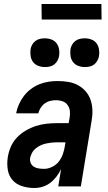

<svg xmlns="http://www.w3.org/2000/svg" viewBox="-20 -934 540 962"><path d="M152 8Q121 8 91.5 -1Q62 -10 43 -31.5Q24 -53 19 -83.5Q14 -114 19 -146Q23 -172 34 -198Q45 -224 64.5 -244.5Q84 -265 108.5 -279.5Q133 -294 159.5 -302.5Q186 -311 212.5 -314Q239 -317 265 -317H324L329 -345Q332 -362 330 -378.5Q328 -395 318.5 -408Q309 -421 293.5 -426.5Q278 -432 261 -432Q247 -432 232 -428.5Q217 -425 204.5 -416Q192 -407 183.5 -393.5Q175 -380 172 -366H61V-367Q65 -389 75 -411.5Q85 -434 100 -453.5Q115 -473 135 -488Q155 -503 177.5 -512Q200 -521 223.5 -524.5Q247 -528 269 -528Q296 -528 322.5 -523.5Q349 -519 371 -507Q393 -495 409.5 -476Q426 -457 434 -433Q442 -409 443 -382.5Q444 -356 439 -329L385 0H272L286 -87Q277 -68 263.5 -50Q250 -32 232.5 -18.5Q215 -5 194 1.5Q173 8 152 8ZM201 -88Q221 -88 241.5 -98Q262 -108 275 -125Q288 -142 295 -162Q302 -182 305 -202L308 -221H265Q252 -221 238.5 -219.5Q225 -218 211 -215Q197 -212 184 -206Q171 -200 159.5 -191Q148 -182 141 -169Q134 -156 131 -143Q129 -129 134 -117Q139 -105 150 -98.5Q161 -92 174 -90Q187 -88 201 -88ZM405 -598Q388 -598 372 -604Q356 -610 346 -623Q336 -636 333.5 -653Q331 -670 333 -687Q335 -699 341.5 -710.5Q348 -722 358.5 -729.5Q369 -737 381 -739.5Q393 -742 405 -742Q422 -742 438 -736Q454 -730 463.5 -717Q473 -704 476 -687Q479 -670 476 -653Q474 -641 467.5 -629.5Q461 -618 451 -610.5Q441 -603 429 -600.5Q417 -598 405 -598ZM205 -598Q188 -598 172 -604Q156 -610 146 -623Q136 -636 133.5 -653Q131 -670 133 -687Q135 -699 141.5 -710.5Q148 -722 158.5 -729.5Q169 -737 181 -739.5Q193 -742 205 -742Q222 -742 238 -736Q254 -730 263.5 -717Q273 -704 276 -687Q279 -670 276 -653Q274 -641 267.5 -629.5Q261 -618 251 -610.5Q241 -603 229 -600.5Q217 -598 205 -598ZM489 -836H189L188 -914H488Z"/></svg>

Font: Iosevka Term Curly Oblique
Style: Bold
Weight: 700
Italic angle: -9°
Designer: Belleve Invis
Foundry: Belleve Invis
Version: Version 32.3.0